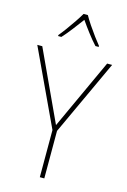

<svg xmlns="http://www.w3.org/2000/svg" viewBox="-140 -1014 715 1078"><g transform="rotate(15 217.5 -474.5)"><path d="M218 -306 406 -714H435L232 -276V0H206V-274L0 -714H29ZM231 -949Q243 -927 262.5 -898Q282 -869 302 -842Q322 -815 336 -798V-792H317Q292 -819 265.5 -854Q239 -889 219 -918Q198 -890 171 -854.5Q144 -819 119 -792H100V-798Q116 -817 136 -844.5Q156 -872 175 -900Q194 -928 206 -949Z"/></g></svg>

Font: Noto Sans Lao Looped SemiCondensed Thin
Style: Regular
Weight: 100
Width: 4
Designer: Mark Frömberg, Ben Mitchell
Foundry: The Fontpad Ltd
Version: Version 1.002; ttfautohint (v1.8.4.7-5d5b)